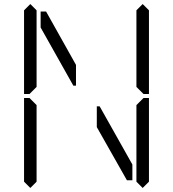

<svg xmlns="http://www.w3.org/2000/svg" viewBox="-20 -975 856 950"><path d="M181 -839V-918H208L356 -654V-551H343ZM99 -924 130 -955 161 -924V-918V-875V-545L126 -510H99ZM161 -76 130 -45 99 -76V-490H126L161 -455V-125V-83ZM635 -161V-83H608L459 -346V-449H473ZM655 -924 686 -955 717 -924V-510H690L655 -545V-550V-875V-918ZM717 -76 686 -45 655 -76V-83V-125V-455L690 -490H717Z"/></svg>

Font: DSEG14 Classic
Style: Light
Weight: 300
Designer: Keshikan(Twitter:@keshinomi_88pro)
Version: Version 0.46